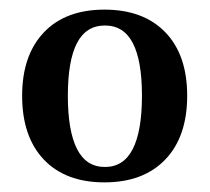

<svg xmlns="http://www.w3.org/2000/svg" viewBox="-20 -738 436 399"><path d="M197 -359Q116 -359 71 -406.5Q26 -454 26 -539Q26 -623 71 -670.5Q116 -718 197 -718Q278 -718 323.5 -671Q369 -624 369 -539Q369 -454 323.5 -406.5Q278 -359 197 -359ZM198 -391Q237 -391 256 -428.5Q275 -466 275 -539Q275 -612 256 -648.5Q237 -685 198 -685Q159 -685 140 -648.5Q121 -612 121 -539Q121 -466 140 -428.5Q159 -391 198 -391Z"/></svg>

Font: Arima SemiBold
Style: Regular
Weight: 600
Designer: Joana Correia and Natanael Gama
Foundry: NDISCOVER
Version: Version 1.101;gftools[0.9.23]